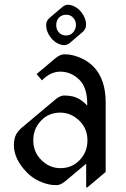

<svg xmlns="http://www.w3.org/2000/svg" viewBox="-20 -778 538 817"><path d="M351.6 19.5H346.7V-81.5L258.8 -7.8Q237.8 9.8 221.2 9.8Q200.7 9.8 186.5 6.3Q129.9 -7.3 93.8 -44.9Q39.1 -101.6 39.1 -160.2Q39.1 -186.5 47.9 -204.6Q55.2 -219.7 75.2 -236.8L214.8 -354Q235.8 -371.6 252.4 -371.6Q270.5 -371.6 287.1 -368.2Q320.8 -361.3 351.1 -328.6V-336.4Q351.1 -405.8 317.4 -439Q282.2 -473.1 236.3 -473.1Q194.3 -473.1 158.7 -436L135.7 -462.9L214.8 -529.3Q235.8 -546.9 252.4 -546.9Q272.9 -546.9 287.1 -543.5Q344.2 -529.8 379.9 -492.2Q429.7 -439 429.7 -341.8V-46.4ZM155.8 -97.2Q190.4 -62.5 237.3 -62.5Q286.1 -62.5 318.8 -96.7Q352.1 -130.9 352.1 -180.7Q352.1 -230.5 317.9 -264.2Q282.2 -298.8 236.3 -298.8Q187 -298.8 154.8 -264.6Q121.6 -230.5 121.6 -180.7Q121.6 -130.9 155.8 -97.2ZM269.5 -757.8Q278.3 -757.8 289.1 -753.9Q311.5 -745.1 326.2 -726.1Q346.2 -700.2 346.2 -673.3Q346.2 -653.3 330.1 -640.6L276.9 -595.2Q266.1 -585.9 252.9 -585.9Q244.1 -585.9 233.4 -589.8Q211.4 -598.1 196.3 -617.7Q176.3 -643.6 176.3 -670.4Q176.3 -690.4 192.4 -703.1L245.6 -748.5Q257.3 -757.8 269.5 -757.8ZM261.7 -715.3Q242.2 -715.3 230 -702.1Q219.2 -689.9 219.2 -670.9Q219.2 -651.9 231 -639.6Q242.7 -627 261.2 -627Q279.3 -627 291 -640.1Q303.2 -653.8 303.2 -672.4Q303.2 -689.9 291 -703.1Q279.8 -715.3 261.7 -715.3Z"/></svg>

Font: Gothica
Style: Book
Weight: 400
Designer: Wojciech Kalinowski "wmk69" (wmk69@o2.pl)
Foundry: Wojciech Kalinowski "wmk69" (wmk69@o2.pl)
Version: Version 2.1.0; 2021-05-14